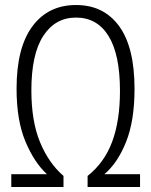

<svg xmlns="http://www.w3.org/2000/svg" viewBox="-20 -745 603 765"><path d="M25 0V-51H167Q116 -98 81 -182Q46 -266 46 -392Q46 -555 109 -640Q172 -725 283 -725Q393 -725 454.5 -641Q516 -557 516 -391Q516 -264 482.5 -180Q449 -96 396 -51H538V0H329V-44Q396 -97 427 -180.5Q458 -264 458 -383Q458 -528 412.5 -601.5Q367 -675 283 -675Q200 -675 152.5 -602Q105 -529 105 -385Q105 -262 139.5 -178.5Q174 -95 233 -44V0Z"/></svg>

Font: Noto Sans Mono SemiCondensed Light
Style: Regular
Weight: 300
Width: 4
Designer: Monotype Design Team
Foundry: Monotype Imaging Inc.
Version: Version 2.014; ttfautohint (v1.8.4.7-5d5b)